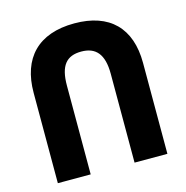

<svg xmlns="http://www.w3.org/2000/svg" viewBox="-107 -825 898 926"><g transform="rotate(-15 342.5 -362.0)"><path d="M69 0H233V-443C233 -543 268 -584 342 -584C414 -584 452 -542 452 -444V0H616V-454C616 -629 520 -724 345 -724C164 -724 69 -624 69 -451Z"/></g></svg>

Font: Noto Sans Georgian SemiCondensed ExtraBold
Style: Regular
Weight: 800
Width: 4
Designer: Monotype Design Team, Akaki Razmadze
Foundry: Google LLC
Version: Version 2.005